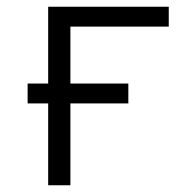

<svg xmlns="http://www.w3.org/2000/svg" viewBox="-20 -550 568 570"><path d="M189 -243V0H123V-243H62V-302H123V-530H481V-471H189V-302H361V-243Z"/></svg>

Font: Geist Light
Style: Regular
Weight: 400
Designer: Basement.studio, Andrés Briganti, Mateo Zaragoza
Foundry: Basement.studio, Vercel, Andrés Briganti, Guido Ferreyra, Mateo Zaragoza
Version: Version 1.401